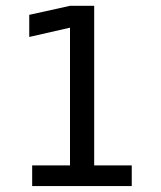

<svg xmlns="http://www.w3.org/2000/svg" viewBox="-20 -624 540 644"><path d="M87.9 -69.3H214.8V-531.2L78.1 -500V-574.2L214.8 -604.5H295.9V-69.3H421.9V0H87.9Z"/></svg>

Font: BabelStone Mayan Numerals
Style: Regular
Weight: 400
Designer: Andrew West
Foundry: BabelStone
Version: Version 11.000 June 09, 2018